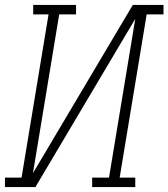

<svg xmlns="http://www.w3.org/2000/svg" viewBox="-35 -755 680 775"><path d="M-15 0V-38H52L161 -697H99V-735H272V-697H204L98 -56L501 -735H625V-697H557L448 -38H511V0H337V-38H405L511 -679L108 0Z"/></svg>

Font: Iosevka Slab XLtExObl
Style: Regular
Weight: 200
Width: 7
Italic angle: -9°
Monospace: yes
Designer: Belleve Invis
Foundry: Belleve Invis
Version: Version 11.1.1; ttfautohint (v1.8.3)